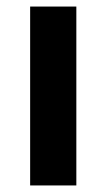

<svg xmlns="http://www.w3.org/2000/svg" viewBox="-20 -566 325 586"><path d="M213 0V-546H72V0Z"/></svg>

Font: Noto Sans Gurmukhi SemiCondensed
Style: Bold
Weight: 700
Width: 4
Designer: Jelle Bosma - Monotype Design Team
Foundry: Monotype Imaging Inc.
Version: Version 2.004